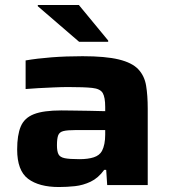

<svg xmlns="http://www.w3.org/2000/svg" viewBox="-20 -744 689 772"><path d="M217 8Q137 8 93 -25Q49 -58 49 -143Q49 -201 63.5 -235.5Q78 -270 116.5 -285Q155 -300 227 -300Q240 -300 270.5 -299.5Q301 -299 337.5 -298.5Q374 -298 403 -297V-314Q403 -353 393 -370Q383 -387 351 -390.5Q319 -394 254 -394Q228 -394 195.5 -392.5Q163 -391 133 -389.5Q103 -388 83 -386V-501Q129 -509 187 -513.5Q245 -518 312 -518Q404 -518 457.5 -505Q511 -492 536 -465.5Q561 -439 567.5 -399.5Q574 -360 574 -307V0H411L407 -61H399Q375 -28 344.5 -13.5Q314 1 281.5 4.5Q249 8 217 8ZM299 -104Q334 -104 357 -111.5Q380 -119 390 -137Q403 -162 403 -203V-221H283Q251 -221 235 -217Q219 -213 214 -200Q209 -187 209 -160Q209 -136 215 -124Q221 -112 240 -108Q259 -104 299 -104ZM298 -576 132 -719V-724H297L415 -581V-576Z"/></svg>

Font: Saira Expanded
Style: Bold
Weight: 700
Width: 7
Designer: Hector Gatti with collaboration of the Omnibus-Type team
Foundry: Omnibus-Type
Version: Version 1.100; ttfautohint (v1.8.3)